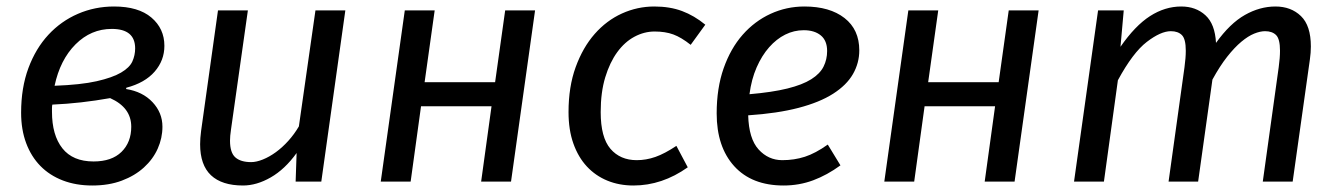

<svg xmlns="http://www.w3.org/2000/svg" viewBox="-20 -559 4128 591"><path d="M368 -285Q419 -277 449.5 -244.5Q480 -212 480 -169Q480 -134 465.5 -101.5Q451 -69 423 -43.5Q395 -18 355 -3Q315 12 264 12Q214 12 173.5 -3.5Q133 -19 104.5 -48Q76 -77 60.5 -118.5Q45 -160 45 -212Q45 -289 67.5 -349.5Q90 -410 129 -452Q168 -494 220 -516.5Q272 -539 331 -539Q406 -539 446 -505Q486 -471 486 -418Q486 -373 456 -338.5Q426 -304 369 -289ZM384 -169Q384 -228 319 -257Q274 -249 230 -244Q186 -239 141 -237Q140 -232 140 -226V-215Q140 -143 172 -102.5Q204 -62 268 -62Q324 -62 354 -91.5Q384 -121 384 -169ZM324 -470Q260 -470 212.5 -422.5Q165 -375 148 -295Q229 -298 277.5 -309Q326 -320 352.5 -335.5Q379 -351 387.5 -370Q396 -389 396 -410Q396 -470 324 -470Z M890 0 893 -88Q857 -38 813.5 -13Q770 12 728 12Q663 12 629.5 -19.5Q596 -51 596 -115Q596 -133 599 -156L651 -527H743L691 -160Q688 -140 688 -126Q688 -89 704.5 -74.5Q721 -60 753 -60Q769 -60 789 -68Q809 -76 829 -90.5Q849 -105 867.5 -125.5Q886 -146 900 -170L951 -527H1043L969 0Z M1461 0 1493 -232H1276L1244 0H1152L1226 -527H1318L1287 -306H1504L1535 -527H1627L1553 0Z M1940 -66Q1969 -66 1997.5 -76Q2026 -86 2062 -110L2097 -44Q2018 12 1930 12Q1886 12 1849.5 -3Q1813 -18 1786.5 -46.5Q1760 -75 1745 -117Q1730 -159 1730 -214Q1730 -292 1752 -352.5Q1774 -413 1810.5 -454.5Q1847 -496 1894.5 -517.5Q1942 -539 1994 -539Q2042 -539 2079.5 -525Q2117 -511 2151 -483L2106 -421Q2077 -444 2052.5 -453Q2028 -462 1995 -462Q1963 -462 1933 -446Q1903 -430 1880 -398.5Q1857 -367 1843 -321Q1829 -275 1829 -214Q1829 -136 1859 -101Q1889 -66 1940 -66Z M2625 -404Q2625 -365 2605.5 -331Q2586 -297 2544.5 -270.5Q2503 -244 2438 -227Q2373 -210 2283 -204Q2285 -132 2315 -99Q2345 -66 2388 -66Q2425 -66 2457.5 -76.5Q2490 -87 2528 -114L2567 -50Q2526 -20 2483 -4Q2440 12 2392 12Q2294 12 2240 -47.5Q2186 -107 2186 -210Q2186 -288 2207.5 -349Q2229 -410 2266 -452Q2303 -494 2352 -516.5Q2401 -539 2456 -539Q2534 -539 2579.5 -503.5Q2625 -468 2625 -404ZM2454 -466Q2424 -466 2397 -452.5Q2370 -439 2347.5 -413.5Q2325 -388 2309 -351.5Q2293 -315 2287 -269Q2357 -275 2403.5 -286.5Q2450 -298 2477 -315Q2504 -332 2515 -354Q2526 -376 2526 -402Q2526 -434 2506.5 -450Q2487 -466 2454 -466Z M3011 0 3043 -232H2826L2794 0H2702L2776 -527H2868L2837 -306H3054L3085 -527H3177L3103 0Z M3378 0H3286L3360 -527H3439L3429 -415Q3474 -480 3520 -509.5Q3566 -539 3616 -539Q3661 -539 3690.5 -512Q3720 -485 3723 -427Q3766 -487 3812 -513Q3858 -539 3906 -539Q3954 -539 3984.5 -509.5Q4015 -480 4015 -416Q4015 -397 4012 -376L3959 0H3867L3916 -352Q3918 -367 3919 -379.5Q3920 -392 3920 -403Q3920 -439 3908 -451Q3896 -463 3874 -463Q3859 -463 3840.5 -455.5Q3822 -448 3801 -430.5Q3780 -413 3757.5 -384.5Q3735 -356 3712 -314L3668 0H3577L3626 -352Q3628 -367 3629 -379.5Q3630 -392 3630 -403Q3630 -439 3618 -451Q3606 -463 3584 -463Q3553 -463 3510 -430Q3467 -397 3421 -312Z"/></svg>

Font: Yekcdsyqcyvpieeyorgstswgcgt
Style: Regular
Weight: 400
Italic angle: -8°
Designer: Carrois Corporate & Edenspiekermann
Foundry: Carrois Corporate GbR & Edenspiekermann AG
Version: Version 2.001